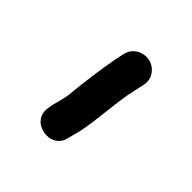

<svg xmlns="http://www.w3.org/2000/svg" viewBox="-85 -746 369 369"><g transform="rotate(45 99.5 -561.5)"><path d="M119 -467C121 -475 122 -480 125 -490C134 -530 135 -581 145 -623L149 -641C151 -650 150 -660 144 -668C126 -694 86 -685 80 -656L76 -637C70 -605 64 -560 61 -527C59 -510 53 -497 51 -481C42 -437 110 -424 119 -467Z"/></g></svg>

Font: Electronic
Style: Bd
Weight: 700
Version: Version 1.011